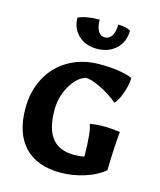

<svg xmlns="http://www.w3.org/2000/svg" viewBox="-112 -818 757 909"><g transform="rotate(15 266.5 -363.0)"><path d="M32 -241Q32 -326 68 -392.5Q104 -459 169.5 -496Q235 -533 318 -533Q422 -533 479 -509Q479 -476 464 -433.5Q449 -391 432 -375Q393 -408 346 -431Q299 -454 271 -454Q228 -440 197.5 -386Q167 -332 167 -269Q167 -177 202.5 -132Q238 -87 311 -87Q341 -87 361 -92Q360 -215 345 -248Q377 -254 415 -254Q445 -254 493 -248Q485 -166 483 -58Q448 -27 389 -8Q330 11 270 11Q155 11 93.5 -54Q32 -119 32 -241ZM159 -719Q199 -737 263 -737Q263 -701 275 -681.5Q287 -662 308 -662Q329 -662 341.5 -681.5Q354 -701 354 -737Q392 -737 415 -724Q415 -668 378.5 -634Q342 -600 285 -600Q230 -600 194.5 -633Q159 -666 159 -719Z"/></g></svg>

Font: Mirza
Style: Bold
Weight: 700
Designer: Arabic design by Kourosh Beigpour, Latin design by Eduardo Tunni, engineering by Lasse Fister
Version: Version 1.0010g